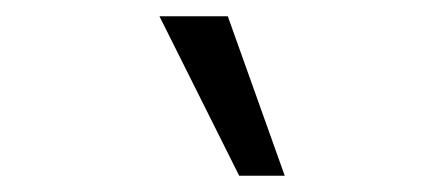

<svg xmlns="http://www.w3.org/2000/svg" viewBox="-20 -776 540 236"><path d="M274 -560 176 -756H260L330 -560Z"/></svg>

Font: Nunito Sans 7pt SemiExpanded Light
Style: Italic
Weight: 300
Width: 6
Italic angle: -9°
Designer: Vernon Adams
Foundry: Vernon Adams
Version: Version 3.101;gftools[0.9.27]